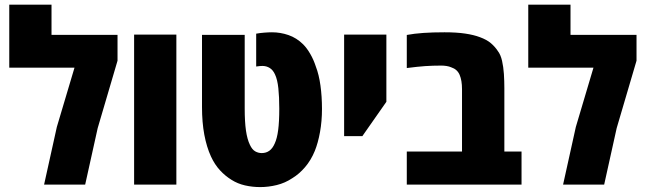

<svg xmlns="http://www.w3.org/2000/svg" viewBox="-20 -777 2713 808"><path d="M165.5 0 219.2 -242.7 293.5 -492.2H19V-757.3H196.8V-630.4H474.6V-521.5L391.1 -237.8L338.4 0Z M544.4 0V-631.3H722.2V0Z M1075.2 10.3Q1042 10.3 1011 3.2Q980 -3.9 954.6 -20Q928.2 -36.1 906 -60.1Q883.8 -84 867.7 -118.7Q849.6 -158.2 839.8 -210.2Q830.1 -262.2 830.1 -326.2V-630.4H1009.8V-320.3Q1009.8 -264.6 1015.1 -227.5Q1020.5 -190.4 1031.7 -167.5Q1041 -147.5 1054 -140.1Q1066.9 -132.8 1081.5 -132.8Q1100.1 -132.8 1113.8 -142.8Q1127.4 -152.8 1136.2 -173.3Q1146 -194.3 1150.6 -229.5Q1155.3 -264.6 1155.3 -319.8Q1155.3 -369.1 1151.4 -405.5Q1147.5 -441.9 1137.7 -462.9Q1129.4 -481.9 1115.5 -490.7Q1101.6 -499.5 1084.5 -499.5Q1079.1 -499.5 1073.5 -499Q1067.9 -498.5 1058.1 -497.1V-635.3Q1073.7 -638.2 1092 -639.6Q1110.4 -641.1 1124.5 -641.1Q1160.2 -641.1 1194.1 -629.4Q1228 -617.7 1255.4 -590.8Q1271.5 -574.7 1285.6 -550.3Q1299.8 -525.9 1309.1 -497.1Q1322.3 -462.9 1328.6 -417Q1335 -371.1 1335 -318.4Q1335 -267.1 1326.7 -221.2Q1318.4 -175.3 1304.7 -141.6Q1288.6 -102.5 1263.9 -73.7Q1239.3 -44.9 1210.4 -27.3Q1179.7 -6.8 1144.8 1.7Q1109.9 10.3 1075.2 10.3Z M1428.2 -204.1V-631.3H1606V-348.6L1504.9 -204.1Z M1691.9 0V-139.2H1924.3V-401.9Q1924.3 -438.5 1914.3 -461.9Q1904.3 -485.4 1878.9 -493.7Q1870.1 -497.6 1858.9 -499.3Q1847.7 -501 1837.4 -501Q1800.3 -501 1769 -498.8Q1737.8 -496.6 1691.9 -490.7V-629.9Q1722.7 -635.7 1761.7 -638.4Q1800.8 -641.1 1850.6 -641.1Q1901.9 -641.1 1937.7 -635.7Q1973.6 -630.4 1999.5 -620.6Q2028.8 -609.9 2046.1 -595Q2063.5 -580.1 2075.2 -562Q2086.9 -546.9 2092.8 -521.2Q2098.6 -495.6 2100.6 -465.6Q2102.5 -435.5 2102.5 -405.8V-139.2H2174.8V0Z M2349.6 0 2403.3 -242.7 2477.5 -492.2H2203.1V-757.3H2380.9V-630.4H2658.7V-521.5L2575.2 -237.8L2522.5 0Z"/></svg>

Font: Open Sans SemiCondensed ExtraBold
Style: Regular
Weight: 800
Width: 4
Designer: Monotype Design Team
Foundry: Monotype Imaging Inc.
Version: Version 3.000